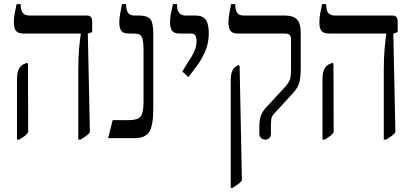

<svg xmlns="http://www.w3.org/2000/svg" viewBox="-20 -667 1999 927"><path d="M358 7V-322Q358 -390 362 -433.5Q366 -477 370 -502V-505H94Q68 -505 57.5 -517.5Q47 -530 47 -559Q47 -581 51 -602.5Q55 -624 60 -647H80V-640Q80 -592 122 -592H400Q425 -592 425 -564V-512L404 -505L414 -29Q407 -18 394.5 -9.5Q382 -1 369 7ZM62 7V-284Q62 -317 71 -333.5Q80 -350 92 -356L110 -364L115 -358L116 -29Q109 -17 98 -9.5Q87 -2 73 7Z M502 0 524 -87H600Q647 -87 660 -106Q673 -125 673 -174V-420Q673 -469 665.5 -487Q658 -505 629 -505H602Q576 -505 566 -518Q556 -531 556 -558Q556 -579 560 -600.5Q564 -622 569 -647H589V-644Q589 -620 597.5 -606Q606 -592 630 -592H653Q688 -592 704 -576.5Q720 -561 720 -504V-142Q720 -60 700.5 -30Q681 0 630 0Z M890 -295 860 -322 886 -364Q909 -398 919 -421.5Q929 -445 929 -470Q929 -482 924.5 -493.5Q920 -505 900 -505H848Q822 -505 811.5 -517.5Q801 -530 801 -561Q801 -582 805 -601Q809 -620 815 -647H835V-642Q835 -592 876 -592H925Q958 -592 973 -572Q988 -552 988 -507Q988 -467 975.5 -431.5Q963 -396 937 -358Z M1261 7Q1248 7 1240 -1Q1232 -9 1232 -23V-54Q1232 -84 1238.5 -105Q1245 -126 1263 -146L1357 -248Q1369 -262 1375 -272Q1381 -282 1383 -297Q1385 -312 1385 -338V-478Q1385 -493 1378 -499Q1371 -505 1356 -505H1129Q1103 -505 1093 -518Q1083 -531 1083 -559Q1083 -579 1087 -600.5Q1091 -622 1096 -647H1116V-644Q1116 -620 1124.5 -606Q1133 -592 1157 -592H1355Q1395 -592 1413.5 -573.5Q1432 -555 1432 -503V-341Q1432 -291 1424.5 -266.5Q1417 -242 1396 -219L1306 -121Q1292 -107 1290 -93Q1288 -79 1288 -55V-23Q1288 -10 1281 -1.5Q1274 7 1261 7ZM1094 240V-273Q1094 -306 1100 -321.5Q1106 -337 1119 -346L1132 -354L1137 -347L1148 204Q1140 215 1128 223.5Q1116 232 1103 240Z M1833 7V-322Q1833 -390 1837 -433.5Q1841 -477 1845 -502V-505H1569Q1543 -505 1532.5 -517.5Q1522 -530 1522 -559Q1522 -581 1526 -602.5Q1530 -624 1535 -647H1555V-640Q1555 -592 1597 -592H1875Q1900 -592 1900 -564V-512L1879 -505L1889 -29Q1882 -18 1869.5 -9.5Q1857 -1 1844 7ZM1537 7V-284Q1537 -317 1546 -333.5Q1555 -350 1567 -356L1585 -364L1590 -358L1591 -29Q1584 -17 1573 -9.5Q1562 -2 1548 7Z"/></svg>

Font: Noto Serif Hebrew Condensed
Style: Regular
Weight: 400
Width: 3
Designer: Monotype Design Team
Foundry: Monotype Imaging Inc.
Version: Version 2.004; ttfautohint (v1.8.4.7-5d5b)